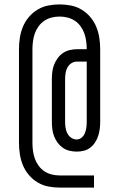

<svg xmlns="http://www.w3.org/2000/svg" viewBox="-20 -775 540 870"><path d="M250 75Q224 75 198.5 70Q173 65 150.5 51.5Q128 38 111 18Q94 -2 84 -26Q74 -50 70 -76Q66 -102 66 -128V-552Q66 -578 70 -604Q74 -630 84 -654Q94 -678 111 -698Q128 -718 150.5 -731.5Q173 -745 198.5 -750Q224 -755 250 -755Q276 -755 301.5 -750Q327 -745 349.5 -731.5Q372 -718 389 -698Q406 -678 416 -654Q426 -630 430 -604Q434 -578 434 -552V-223Q434 -207 432 -191Q430 -175 425 -159.5Q420 -144 411 -130Q402 -116 389 -106Q376 -96 360 -92Q344 -88 328 -88Q311 -88 294.5 -92Q278 -96 264.5 -105.5Q251 -115 241 -128.5Q231 -142 225 -158Q219 -174 217 -190.5Q215 -207 215 -223V-416Q215 -433 217 -449.5Q219 -466 225 -481.5Q231 -497 241 -511Q251 -525 265 -534.5Q279 -544 295.5 -548Q312 -552 329 -552H373Q373 -570 370.5 -588.5Q368 -607 362 -624Q356 -641 345 -656Q334 -671 319 -681Q304 -691 286 -695.5Q268 -700 250 -700Q232 -700 214 -695.5Q196 -691 181 -681Q166 -671 155 -656Q144 -641 138 -624Q132 -607 129.5 -588.5Q127 -570 127 -552V-128Q127 -109 129.5 -91Q132 -73 138 -56Q144 -39 155 -24Q166 -9 181 1Q196 11 214 15.5Q232 20 250 20H406V75ZM327 -143Q340 -143 350 -151.5Q360 -160 365 -172.5Q370 -185 371.5 -198Q373 -211 373 -223V-496H329Q315 -496 303.5 -488.5Q292 -481 285.5 -469Q279 -457 277 -443Q275 -429 275 -416V-223Q275 -210 277 -196.5Q279 -183 285 -171Q291 -159 302.5 -151Q314 -143 327 -143Z"/></svg>

Font: Iosevka Term Light
Style: Regular
Weight: 300
Monospace: yes
Designer: Belleve Invis
Foundry: Belleve Invis
Version: Version 9.0.1; ttfautohint (v1.8.3)